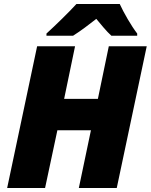

<svg xmlns="http://www.w3.org/2000/svg" viewBox="-20 -947 759 967"><path d="M214 -778V-767H348C389 -793 428 -823 465 -852C483 -830 519 -786 541 -767H671V-778C641 -817 603 -883 583 -927H365C326 -884 260 -820 214 -778ZM16 0H207L269 -291H438L377 0H568L719 -714H528L473 -449H303L358 -714H167Z"/></svg>

Font: Noto Sans Black
Style: Italic
Weight: 900
Italic angle: -12°
Designer: Monotype Design Team
Foundry: Monotype Imaging Inc.
Version: Version 2.013